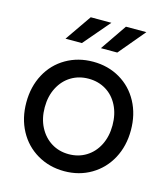

<svg xmlns="http://www.w3.org/2000/svg" viewBox="-111 -824 802 917"><g transform="rotate(15 290.5 -365.5)"><path d="M157.5 -29C197.2 -5.7 241.7 6 291 6C340.3 6 384.7 -5.7 424 -29C463.3 -52.3 494 -84.5 516 -125.5C538 -166.5 549 -213 549 -265C549 -317 538 -363.5 516 -404.5C494 -445.5 463.3 -477.5 424 -500.5C384.7 -523.5 340.3 -535 291 -535C241.7 -535 197.2 -523.5 157.5 -500.5C117.8 -477.5 87 -445.5 65 -404.5C43 -363.5 32 -317 32 -265C32 -213 43 -166.5 65 -125.5C87 -84.5 117.8 -52.3 157.5 -29ZM377 -101.5C351.7 -85.8 323 -78 291 -78C259 -78 230.3 -85.8 205 -101.5C179.7 -117.2 159.7 -139.2 145 -167.5C130.3 -195.8 123 -228.3 123 -265C123 -301.7 130.3 -334.2 145 -362.5C159.7 -390.8 179.7 -412.7 205 -428C230.3 -443.3 259 -451 291 -451C323 -451 351.7 -443.3 377 -428C402.3 -412.7 422.2 -390.8 436.5 -362.5C450.8 -334.2 458 -301.7 458 -265C458 -228.3 450.8 -195.8 436.5 -167.5C422.2 -139.2 402.3 -117.2 377 -101.5ZM224 -737 134 -607H215L326 -737ZM398 -737 309 -607H390L499 -737Z"/></g></svg>

Font: Rookery
Style: Regular
Weight: 400
Designer: Ryan Kimball / Julieta Ulanovsky
Foundry: Motorola Mobility LLC.
Version: Version 1.0